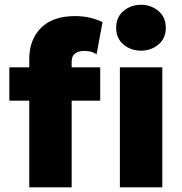

<svg xmlns="http://www.w3.org/2000/svg" viewBox="-20 -804 782 824"><path d="M105.5 0V-549.5Q105.5 -634 156.2 -684.5Q207 -735 302.5 -735Q332.5 -735 361.8 -729Q391 -723 420 -709L394.5 -571.5Q380.5 -580 367.2 -582.8Q354 -585.5 342 -585.5Q316 -585.5 301.8 -574Q287.5 -562.5 287.5 -540V-515H410V-372H287.5V0ZM20 -372V-515H121V-372ZM494.5 0V-515H676.5V0ZM585 -586.5Q542 -586.5 510.2 -612.8Q478.5 -639 478.5 -685Q478.5 -730.5 510.2 -757Q542 -783.5 585 -783.5Q628 -783.5 659.8 -757Q691.5 -730.5 691.5 -685Q691.5 -639 659.8 -612.8Q628 -586.5 585 -586.5Z"/></svg>

Font: Geologica ExtraBold
Style: Regular
Weight: 800
Designer: Sindre Bremnes, Frode Helland
Foundry: Monokrom Skriftforlag AS
Version: Version 1.010;gftools[0.9.28]